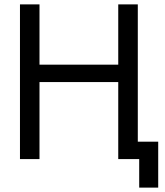

<svg xmlns="http://www.w3.org/2000/svg" viewBox="-20 -725 752 875"><path d="M518.9 0V-705H608V0ZM71 0V-705H160V0ZM134.1 -351V-430.3H544.8V-351ZM614.4 130V0H569.7V-79.3H701V130Z"/></svg>

Font: TikTok Sans Light
Style: Regular
Weight: 300
Version: Version 4.000